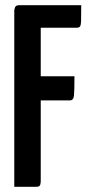

<svg xmlns="http://www.w3.org/2000/svg" viewBox="-20 -720 341 740"><path d="M35 0V-681Q35 -681 37.5 -690.5Q40 -700 54 -700H293Q293 -659 292.5 -640.5Q292 -622 288 -617.5Q284 -613 275 -613H137V-19Q137 -19 135.5 -9.5Q134 0 120 0ZM44 -333V-426H267Q267 -369 265 -351Q263 -333 249 -333Z"/></svg>

Font: Yanone Kaffeesatz SemiBold
Style: Regular
Weight: 600
Designer: Yanone (Cyrillic: Daniel Pouzeot, Huerta Tipografica, and Cyreal)
Foundry: Yanone
Version: Version 2.003